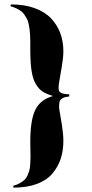

<svg xmlns="http://www.w3.org/2000/svg" viewBox="-20 -753 419 873"><path d="M27.8 -724.6 29.3 -732.9Q90.8 -732.9 137.5 -716.1Q184.1 -699.2 212.2 -669.4Q240.2 -639.6 254.2 -602.1Q268.1 -564.5 268.1 -519.5Q268.1 -491.2 261 -450.2Q253.9 -409.2 249 -379.9Q244.1 -350.6 248.5 -339.8Q256.8 -324.2 294.9 -324.2V-314.5Q258.3 -311 251 -292Q246.6 -270.5 250.7 -249.3Q254.9 -228 261.5 -184.8Q268.1 -141.6 268.1 -111.8Q268.1 -67.4 255.9 -30.8Q243.7 5.9 218.3 36.1Q192.9 66.4 147.7 83.3Q102.5 100.1 41.5 100.1L40 91.8Q57.1 87.4 70.1 79.8Q83 72.3 91.6 64.5Q100.1 56.6 105.7 43.2Q111.3 29.8 114 19.5Q116.7 9.3 117.7 -9.5Q118.7 -28.3 118.7 -40.3Q118.7 -52.2 118.2 -75.7Q117.7 -99.1 117.7 -112.3Q118.2 -210.9 141.8 -256.1Q165.5 -301.3 221.2 -316.4Q191.4 -325.2 173.8 -336.7Q156.2 -348.1 142.6 -371.3Q128.9 -394.5 123.3 -432.1Q117.7 -469.7 117.7 -528.8Q117.7 -530.8 117.7 -534.7Q117.7 -555.7 117.7 -566.2Q117.7 -576.7 116.7 -594.5Q115.7 -612.3 114.3 -621.8Q112.8 -631.3 109.9 -645.5Q106.9 -659.7 102.3 -667.7Q97.7 -675.8 91.1 -686Q84.5 -696.3 75.4 -702.6Q66.4 -709 54.4 -714.8Q42.5 -720.7 27.8 -724.6Z"/></svg>

Font: Cinzel Bold
Style: Regular
Weight: 700
Designer: Natanael Gama
Version: Version 1.001;PS 001.001;hotconv 1.0.56;makeotf.lib2.0.21325